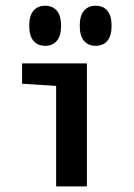

<svg xmlns="http://www.w3.org/2000/svg" viewBox="-20 -663 478 683"><path d="M179.7 -357.4 58.6 -365.2V-437.5H289.1V0H179.7ZM140.6 -500Q114.3 -500 99.1 -517.6Q84 -535.2 84 -571.3Q84 -607.4 99.1 -625Q114.3 -642.6 140.6 -642.6Q167 -642.6 182.1 -625Q197.3 -607.4 197.3 -571.3Q197.3 -535.2 182.1 -517.6Q167 -500 140.6 -500ZM320.3 -500Q293.9 -500 278.8 -517.6Q263.7 -535.2 263.7 -571.3Q263.7 -607.4 278.8 -625Q293.9 -642.6 320.3 -642.6Q346.7 -642.6 361.8 -625Q377 -607.4 377 -571.3Q377 -535.2 361.8 -517.6Q346.7 -500 320.3 -500Z"/></svg>

Font: Sudo Variable
Style: Regular
Weight: 400
Monospace: yes
Designer: Jens Kutilek
Foundry: Jens Kutilek
Version: Version 0.040